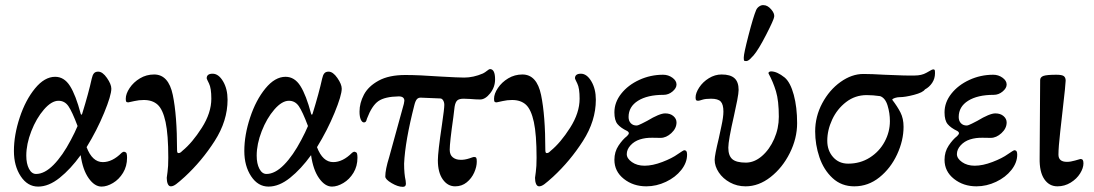

<svg xmlns="http://www.w3.org/2000/svg" viewBox="-20 -709 4245 745"><path d="M34 -123Q34 -185 56.5 -253Q79 -321 116 -366Q153 -411 194 -411Q229 -411 251.5 -375.5Q274 -340 293 -268Q294 -264 296 -264Q298 -264 299 -268Q324 -349 336 -404Q339 -418 344.5 -424.5Q350 -431 361 -431Q378 -431 395 -406.5Q412 -382 412 -365Q412 -339 384 -271Q356 -203 316 -138Q338 -80 379 -80Q416 -80 452 -116Q456 -119 459 -120Q462 -121 465 -119Q470 -118 471.5 -112.5Q473 -107 473 -97Q473 -64 457.5 -38.5Q442 -13 418.5 1Q395 15 374 15Q347 15 324 -17.5Q301 -50 293 -107Q254 -53 211.5 -19Q169 15 128 15Q87 15 60.5 -25Q34 -65 34 -123ZM255 -166Q271 -196 281 -220Q260 -276 245.5 -297Q231 -318 207 -318Q180 -318 150.5 -284Q121 -250 101.5 -200Q82 -150 82 -105Q82 -74 92.5 -54Q103 -34 120 -34Q153 -34 188 -69.5Q223 -105 255 -166Z M627 -19Q627 -21 630 -41.5Q633 -62 633 -97Q633 -187 622.5 -235.5Q612 -284 592 -302.5Q572 -321 538 -321Q519 -321 502 -317Q485 -313 479 -312H476Q471 -312 469.5 -315Q468 -318 468 -326Q468 -345 483 -367.5Q498 -390 523 -405Q548 -420 578 -420Q634 -420 650.5 -340.5Q667 -261 667 -127Q667 -115 672 -115Q676 -115 679 -116.5Q682 -118 688 -124Q726 -155 763 -213Q800 -271 800 -326Q800 -367 791 -385Q782 -403 782 -405Q782 -423 805 -423Q828 -423 845.5 -393.5Q863 -364 863 -322Q863 -240 813 -162Q763 -84 697 -23Q675 -3 663.5 5.5Q652 14 643 14Q635 14 631 4.5Q627 -5 627 -19Z M928 -123Q928 -185 950.5 -253Q973 -321 1010 -366Q1047 -411 1088 -411Q1123 -411 1145.5 -375.5Q1168 -340 1187 -268Q1188 -264 1190 -264Q1192 -264 1193 -268Q1218 -349 1230 -404Q1233 -418 1238.5 -424.5Q1244 -431 1255 -431Q1272 -431 1289 -406.5Q1306 -382 1306 -365Q1306 -339 1278 -271Q1250 -203 1210 -138Q1232 -80 1273 -80Q1310 -80 1346 -116Q1350 -119 1353 -120Q1356 -121 1359 -119Q1364 -118 1365.5 -112.5Q1367 -107 1367 -97Q1367 -64 1351.5 -38.5Q1336 -13 1312.5 1Q1289 15 1268 15Q1241 15 1218 -17.5Q1195 -50 1187 -107Q1148 -53 1105.5 -19Q1063 15 1022 15Q981 15 954.5 -25Q928 -65 928 -123ZM1149 -166Q1165 -196 1175 -220Q1154 -276 1139.5 -297Q1125 -318 1101 -318Q1074 -318 1044.5 -284Q1015 -250 995.5 -200Q976 -150 976 -105Q976 -74 986.5 -54Q997 -34 1014 -34Q1047 -34 1082 -69.5Q1117 -105 1149 -166Z M1475 -24Q1475 -51 1490 -99L1547 -306L1549 -318Q1549 -335 1527 -335Q1473 -334 1448 -316.5Q1423 -299 1404 -249Q1404 -248 1401.5 -241Q1399 -234 1392 -234Q1385 -234 1380 -245Q1375 -256 1375 -276Q1375 -309 1392 -341.5Q1409 -374 1449 -396Q1489 -418 1553 -418Q1605 -418 1689 -412Q1759 -408 1781 -408Q1817 -408 1854 -424Q1862 -428 1870 -434.5Q1878 -441 1881 -441Q1901 -441 1901 -401Q1901 -371 1882 -347Q1863 -323 1843 -323Q1828 -323 1804 -325L1779 -326Q1762 -326 1754.5 -319.5Q1747 -313 1744 -295L1739 -254Q1725 -156 1725 -128Q1725 -108 1737 -98.5Q1749 -89 1766 -89Q1782 -88 1803 -95Q1809 -97 1813 -98.5Q1817 -100 1819 -100Q1826 -100 1828 -96.5Q1830 -93 1830 -82Q1830 -62 1820 -39.5Q1810 -17 1791 -1.5Q1772 14 1746 14Q1717 14 1698 -13Q1679 -40 1679 -87Q1679 -119 1695 -226Q1704 -287 1704 -302Q1704 -312 1699.5 -319.5Q1695 -327 1688 -327L1615 -330Q1604 -331 1598 -324.5Q1592 -318 1588 -302Q1552 -162 1548 -74Q1548 -34 1554 -8Q1555 -3 1555 4Q1555 16 1543 16Q1524 16 1499.5 1.5Q1475 -13 1475 -24Z M2056 -19Q2056 -21 2059 -41.5Q2062 -62 2062 -97Q2062 -187 2051.5 -235.5Q2041 -284 2021 -302.5Q2001 -321 1967 -321Q1948 -321 1931 -317Q1914 -313 1908 -312H1905Q1900 -312 1898.5 -315Q1897 -318 1897 -326Q1897 -345 1912 -367.5Q1927 -390 1952 -405Q1977 -420 2007 -420Q2063 -420 2079.5 -340.5Q2096 -261 2096 -127Q2096 -115 2101 -115Q2105 -115 2108 -116.5Q2111 -118 2117 -124Q2155 -155 2192 -213Q2229 -271 2229 -326Q2229 -367 2220 -385Q2211 -403 2211 -405Q2211 -423 2234 -423Q2257 -423 2274.5 -393.5Q2292 -364 2292 -322Q2292 -240 2242 -162Q2192 -84 2126 -23Q2104 -3 2092.5 5.5Q2081 14 2072 14Q2064 14 2060 4.5Q2056 -5 2056 -19Z M2364 -89Q2364 -120 2380 -144Q2396 -168 2413 -181Q2420 -188 2420 -192Q2420 -197 2413 -201Q2388 -213 2376 -227.5Q2364 -242 2364 -273Q2364 -312 2390.5 -345.5Q2417 -379 2460.5 -399Q2504 -419 2553 -419Q2573 -419 2589 -407.5Q2605 -396 2605 -381Q2605 -367 2589.5 -354Q2574 -341 2555 -341Q2492 -341 2455.5 -318Q2419 -295 2419 -255Q2419 -240 2427.5 -231Q2436 -222 2450 -222Q2456 -222 2470.5 -229.5Q2485 -237 2491 -240Q2539 -269 2561 -269Q2581 -269 2593 -258.5Q2605 -248 2605 -234Q2605 -211 2585 -192.5Q2565 -174 2543 -174Q2538 -174 2511.5 -174.5Q2485 -175 2463 -168Q2441 -161 2426.5 -145Q2412 -129 2412 -111Q2412 -94 2432 -80Q2452 -66 2481 -66Q2512 -66 2550 -80.5Q2588 -95 2610 -111Q2632 -126 2634 -126Q2641 -126 2643.5 -122Q2646 -118 2646 -109Q2646 -78 2623.5 -49.5Q2601 -21 2564 -3.5Q2527 14 2488 14Q2437 14 2400.5 -15Q2364 -44 2364 -89Z M2753 -89Q2753 -106 2769 -172Q2771 -182 2779 -218.5Q2787 -255 2787 -276Q2787 -304 2776.5 -315Q2766 -326 2739 -326Q2717 -326 2705 -322Q2693 -318 2689 -318Q2683 -318 2681 -320.5Q2679 -323 2679 -331Q2679 -348 2693 -369.5Q2707 -391 2730.5 -405.5Q2754 -420 2780 -420Q2814 -420 2830 -405.5Q2846 -391 2846 -360Q2846 -348 2840.5 -319.5Q2835 -291 2828 -260Q2806 -164 2806 -136Q2806 -105 2821.5 -91.5Q2837 -78 2874 -78Q2907 -78 2936.5 -103.5Q2966 -129 2984 -170Q3002 -211 3002 -256Q3002 -318 2991 -354.5Q2980 -391 2962 -424V-426Q2962 -429 2965.5 -430.5Q2969 -432 2972 -432Q2995 -432 3025 -408Q3047 -389 3060 -341Q3073 -293 3073 -231Q3073 -172 3044.5 -115Q3016 -58 2970 -22Q2924 14 2873 14Q2840 14 2812.5 -1Q2785 -16 2769 -40Q2753 -64 2753 -89ZM2866 -486Q2866 -501 2884.5 -572.5Q2903 -644 2914 -670Q2918 -679 2926.5 -684.5Q2935 -690 2943 -689Q2958 -689 2972 -673Q2986 -657 2984 -644Q2983 -633 2953 -574.5Q2923 -516 2904 -494Q2898 -487 2890 -479.5Q2882 -472 2875 -472Q2868 -472 2867 -474.5Q2866 -477 2866 -486Z M3143 -199Q3143 -257 3170.5 -308.5Q3198 -360 3241.5 -391Q3285 -422 3330 -422Q3362 -422 3411 -419Q3499 -415 3529 -416Q3556 -416 3574.5 -426.5Q3593 -437 3595 -438Q3604 -442 3607 -437Q3608 -433 3608 -425Q3608 -404 3597 -387.5Q3586 -371 3569 -362Q3561 -350 3526.5 -341Q3492 -332 3471 -332Q3462 -332 3452.5 -329Q3443 -326 3442 -322Q3462 -296 3474 -272.5Q3486 -249 3486 -217Q3486 -164 3461 -110Q3436 -56 3392.5 -21Q3349 14 3295 14Q3245 14 3210.5 -18Q3176 -50 3159.5 -99Q3143 -148 3143 -199ZM3433 -239Q3433 -270 3424 -299.5Q3415 -329 3395 -336Q3367 -340 3343 -340Q3298 -340 3263 -313Q3228 -286 3209 -245Q3190 -204 3190 -163Q3190 -125 3212.5 -99.5Q3235 -74 3271 -74Q3318 -74 3355 -97.5Q3392 -121 3412.5 -159Q3433 -197 3433 -239Z M3645 -89Q3645 -120 3661 -144Q3677 -168 3694 -181Q3701 -188 3701 -192Q3701 -197 3694 -201Q3669 -213 3657 -227.5Q3645 -242 3645 -273Q3645 -312 3671.5 -345.5Q3698 -379 3741.5 -399Q3785 -419 3834 -419Q3854 -419 3870 -407.5Q3886 -396 3886 -381Q3886 -367 3870.5 -354Q3855 -341 3836 -341Q3773 -341 3736.5 -318Q3700 -295 3700 -255Q3700 -240 3708.5 -231Q3717 -222 3731 -222Q3737 -222 3751.5 -229.5Q3766 -237 3772 -240Q3820 -269 3842 -269Q3862 -269 3874 -258.5Q3886 -248 3886 -234Q3886 -211 3866 -192.5Q3846 -174 3824 -174Q3819 -174 3792.5 -174.5Q3766 -175 3744 -168Q3722 -161 3707.5 -145Q3693 -129 3693 -111Q3693 -94 3713 -80Q3733 -66 3762 -66Q3793 -66 3831 -80.5Q3869 -95 3891 -111Q3913 -126 3915 -126Q3922 -126 3924.5 -122Q3927 -118 3927 -109Q3927 -78 3904.5 -49.5Q3882 -21 3845 -3.5Q3808 14 3769 14Q3718 14 3681.5 -15Q3645 -44 3645 -89Z M4014 -95 4016 -398Q4016 -410 4029 -414.5Q4042 -419 4079 -419Q4101 -419 4108 -413.5Q4115 -408 4115 -396Q4115 -383 4103 -279Q4101 -261 4094 -199Q4087 -137 4087 -109Q4087 -81 4120 -81Q4134 -81 4151 -86Q4168 -91 4172 -92Q4179 -92 4181.5 -88Q4184 -84 4184 -75Q4184 -57 4171 -36Q4158 -15 4134.5 -0.5Q4111 14 4083 14Q4051 14 4032 -14Q4013 -42 4014 -95Z"/></svg>

Font: EB Garamond Medium
Style: Regular
Weight: 500
Designer: Georg Duffner and Octavio Pardo
Foundry: Georg Duffner
Version: Version 1.000